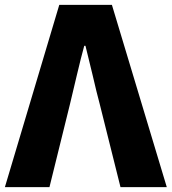

<svg xmlns="http://www.w3.org/2000/svg" viewBox="-29 -764 701 784"><path d="M213 -744H428L652 0H463L378 -340Q366 -384 349 -458Q329 -542 320 -577H315Q302 -530 285 -458L257 -340L173 0H-9Z"/></svg>

Font: KaiGen Gothic KR Heavy
Style: Heavy
Weight: 900
Designer: Ryoko NISHIZUKA  (kana & ideographs); Paul D. Hunt (Latin, Greek & Cyrillic); Wenlong ZHANG  (bopomofo); Sandoll Communi
Foundry: Adobe Systems Incorporated
Version: Version 1.002 March 28, 2018